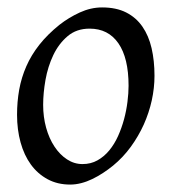

<svg xmlns="http://www.w3.org/2000/svg" viewBox="-20 -477 467 517"><path d="M326.2 -246.1Q326.2 -320.8 298.8 -360.4Q271.5 -399.9 221.2 -399.9Q186 -399.9 162.1 -379.6Q138.2 -359.4 123.5 -328.6Q108.9 -297.9 102.5 -262Q96.2 -226.1 96.2 -194.8Q96.2 -162.1 104.2 -133.1Q112.3 -104 126.7 -82.3Q141.1 -60.5 160.4 -47.9Q179.7 -35.2 202.1 -35.2Q224.6 -35.2 242.4 -45.2Q260.3 -55.2 274.2 -72Q288.1 -88.9 297.9 -110.6Q307.6 -132.3 314 -155.8Q320.3 -179.2 323.2 -202.6Q326.2 -226.1 326.2 -246.1ZM396 -272.9Q396 -240.2 388.7 -206.8Q381.3 -173.3 367.2 -141.8Q353 -110.4 332.3 -81.8Q311.5 -53.2 284.2 -30.8Q271.5 -20.5 257.3 -11.2Q243.2 -2 228.5 5.1Q213.9 12.2 198.7 16.1Q183.6 20 168.9 20Q134.8 20 108.2 5.6Q81.5 -8.8 63.2 -33.9Q44.9 -59.1 35.4 -93.5Q25.9 -127.9 25.9 -168Q25.9 -203.1 31.7 -235.6Q37.6 -268.1 50.8 -298.3Q64 -328.6 85.9 -356.4Q107.9 -384.3 140.1 -410.2Q165 -429.7 194.8 -443.4Q224.6 -457 254.9 -457Q293 -457 319.8 -443.4Q346.7 -429.7 363.5 -405.3Q380.4 -380.9 388.2 -347.2Q396 -313.5 396 -272.9Z"/></svg>

Font: Gentium Plus
Style: Italic
Weight: 400
Italic angle: -8°
Designer: J. Victor Gaultney, Annie Olsen, Iska Routamaa
Foundry: SIL International
Version: Version 1.510